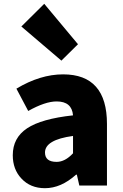

<svg xmlns="http://www.w3.org/2000/svg" viewBox="-20 -973 646 1007"><path d="M92 -37Q47 -85 47 -159Q47 -250 122 -300Q197 -350 363 -368Q357 -441 277 -441Q217 -441 128 -391L66 -508Q191 -583 311 -583Q541 -583 541 -323V0H396L383 -57H379Q300 14 216 14Q139 14 92 -37ZM363 -169V-260Q216 -240 216 -173Q216 -124 277 -124Q321 -124 363 -169ZM92 -834 212 -953 389 -741 302 -655Z"/></svg>

Font: KaiGen Gothic KR Heavy
Style: Heavy
Weight: 900
Designer: Ryoko NISHIZUKA  (kana & ideographs); Paul D. Hunt (Latin, Greek & Cyrillic); Wenlong ZHANG  (bopomofo); Sandoll Communi
Foundry: Adobe Systems Incorporated
Version: Version 1.002 March 28, 2018